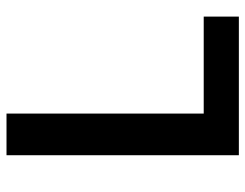

<svg xmlns="http://www.w3.org/2000/svg" viewBox="-102 -652 754 590"><g transform="rotate(-90 275.0 -357.0)"><path d="M93 0H519V-108H221V-714H93Z"/></g></svg>

Font: Noto Sans Bengali UI SemiBold
Style: Regular
Weight: 600
Designer: Jelle Bosma - Monotype Design Team
Foundry: Monotype Imaging Inc.
Version: Version 2.003